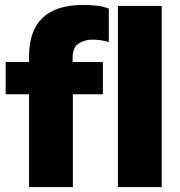

<svg xmlns="http://www.w3.org/2000/svg" viewBox="-20 -760 731 780"><path d="M98 0V-377H3V-508H98V-531Q98 -740 319 -740Q344 -740 372 -737Q400 -734 422 -725V-589Q391 -599 355 -599Q325 -599 300 -583.5Q275 -568 275 -526V-508H398V-377H276V0ZM459 0V-736H637V0Z"/></svg>

Font: Mulish Black
Style: Regular
Weight: 900
Designer: Vernon Adams
Foundry: Vernon Adams
Version: Version 3.603; ttfautohint (v1.8.3)